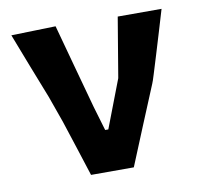

<svg xmlns="http://www.w3.org/2000/svg" viewBox="-63 -567 653 632"><g transform="rotate(-10 264.0 -251.0)"><path d="M192 0Q177 -46.5 161.5 -94.8Q146 -143 131 -188.5L99.5 -277Q78 -331.5 56.2 -387.5Q34.5 -443.5 13.5 -498L162 -502Q178.5 -442 199.2 -365.5Q220 -289 239.5 -218.5L263.5 -137.5H274L335.5 -298Q352.5 -398 369 -498H515.5Q506 -466.5 494.5 -427.8Q483 -389 471.8 -352.8Q460.5 -316.5 452.8 -291Q445 -265.5 442.5 -260.5Q415.5 -195.5 388.5 -130.2Q361.5 -65 335 0Z"/></g></svg>

Font: Commissioner Loud SemiBold
Style: Regular
Weight: 600
Designer: Kostas Bartsokas
Foundry: Kostas Bartsokas
Version: Version 1.000; ttfautohint (v1.8.3)